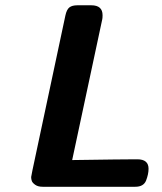

<svg xmlns="http://www.w3.org/2000/svg" viewBox="-20 -714 620 734"><path d="M99.1 -37.1Q99.1 -40 104 -63L230 -654.8Q234.9 -677.7 245.4 -685.8Q255.9 -693.8 275.9 -693.8H329.1Q372.1 -693.8 372.1 -655.8Q372.1 -646 371.1 -641.1L255.9 -102.1Q450.7 -105 500 -105H504.9Q547.9 -105 547.9 -68.8Q547.9 -47.9 538.1 -22.9Q528.3 0 497.1 0H143.1Q125 0 114.5 -7.6Q104 -15.1 101.6 -22.2Q99.1 -29.3 99.1 -37.1Z"/></svg>

Font: CMU Sans Serif
Style: BoldOblique
Weight: 700
Italic angle: -12°
Version: Version 0.7.0